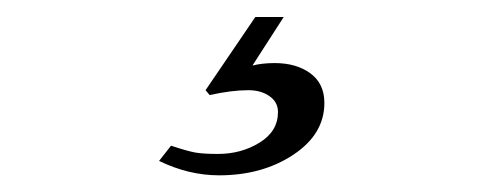

<svg xmlns="http://www.w3.org/2000/svg" viewBox="-20 -27 581 228"><path d="M274.9 80.1Q254.9 80.1 229 85.9L224.1 80.1L283.2 -6.8H316.9L279.8 50.8Q291.5 47.9 306.2 47.9Q332 47.9 348.6 60.1Q365.2 72.3 365.2 95.2Q365.2 132.3 328.4 156.7Q291.5 181.2 240.2 181.2Q204.1 181.2 168.9 164.1L183.1 146Q202.1 152.3 211.7 154.1Q221.2 155.8 238.8 155.8Q266.6 155.8 288.3 142.3Q310.1 128.9 310.1 106Q310.1 94.2 300 87.2Q290 80.1 274.9 80.1Z"/></svg>

Font: Linux Libertine G
Style: Italic
Weight: 400
Italic angle: -12°
Designer: Philipp H. Poll
Foundry: Philipp H. Poll
Version: Version 5.1.3